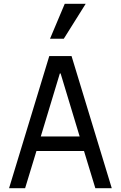

<svg xmlns="http://www.w3.org/2000/svg" viewBox="-20 -997 640 1017"><path d="M113 0 173 -197H425L485 0H572L359 -700H241L28 0ZM196 -274 297 -608H301L402 -274ZM434 -977H323L245 -792H318Z"/></svg>

Font: CommitMonoNiceRocks
Style: Regular
Weight: 400
Monospace: yes
Designer: Eigil Nikolajsen
Foundry: Eigil Nikolajsen
Version: Version 1.143